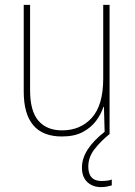

<svg xmlns="http://www.w3.org/2000/svg" viewBox="-20 -548 553 785"><path d="M428 -528V0H408L405 -111H403Q393 -81 372.5 -53.5Q352 -26 318 -8Q284 10 233 10Q77 10 77 -174V-528H103V-179Q103 -94 137 -54.5Q171 -15 234 -15Q309 -15 355.5 -66.5Q402 -118 402 -227V-528ZM341 133Q341 192 395 192Q407 192 419 190.5Q431 189 437 186V210Q430 212 418.5 214.5Q407 217 393 217Q359 217 337 196.5Q315 176 315 137Q315 63 409 -10L428 0Q391 30 366 62.5Q341 95 341 133Z"/></svg>

Font: Noto Sans Lao UI SemCond Thin
Style: Regular
Weight: 100
Width: 4
Designer: Monotype Design Team
Foundry: Monotype Imaging Inc.
Version: Version 2.000; ttfautohint (v1.8.4.7-5d5b)